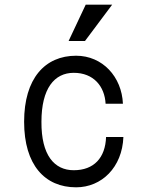

<svg xmlns="http://www.w3.org/2000/svg" viewBox="-20 -788 640 820"><path d="M83 -268C83 -83 172 12 305 12C414 12 502 -73 507 -203H433C430 -114 381 -61 295 -61C212 -61 156 -125 157 -268C157 -410 212 -477 295 -477C380 -477 427 -419 431 -345H505C500 -460 418 -550 305 -550C172 -550 83 -453 83 -268ZM346 -768 273 -613H343L459 -768Z"/></svg>

Font: Fliege Mono Light
Style: Regular
Weight: 300
Version: Version 0.020;Glyphs 3.3 (3306)